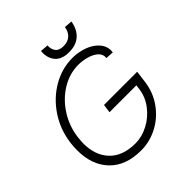

<svg xmlns="http://www.w3.org/2000/svg" viewBox="-231 -1022 1191 1191"><g transform="rotate(-45 364.0 -427.0)"><path d="M641 -274Q630 -190 583 -125Q536 -60 467.5 -24.5Q399 11 324 11Q190 11 116.5 -65Q43 -141 43 -270Q43 -304 47 -333Q60 -435 115 -518Q170 -601 252.5 -649Q335 -697 428 -697Q481 -697 530 -678.5Q579 -660 607 -625Q635 -590 629 -544L576 -547Q580 -578 557 -599Q534 -620 497 -630.5Q460 -641 424 -641Q346 -641 276.5 -598.5Q207 -556 161 -484Q115 -412 104 -327Q100 -289 100 -274Q100 -168 159.5 -106.5Q219 -45 330 -45Q387 -45 443 -74.5Q499 -104 537.5 -154.5Q576 -205 584 -266L588 -296H352L360 -352H651ZM320 -865 373 -861Q371 -828 387 -807.5Q403 -787 441 -787Q480 -787 502.5 -808.5Q525 -830 530 -865L583 -861Q573 -801 536.5 -768.5Q500 -736 439 -736Q374 -736 344.5 -772Q315 -808 320 -865Z"/></g></svg>

Font: Bellota Text
Style: Italic
Weight: 400
Italic angle: -7.5°
Designer: Kemie Guaida
Foundry: Kemie Guaida
Version: Version 4.001